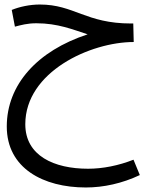

<svg xmlns="http://www.w3.org/2000/svg" viewBox="-20 -436 679 850"><path d="M360 394C438 394 521 376 599 339L571 271C505 297 435 311 370 311C220 311 92 254 92 114C92 -118 380 -250 572 -250L570 -332H561C359 -332 309 -416 156 -416C112 -416 66 -406 32 -392L46 -318C73 -325 101 -333 141 -333C236 -333 303 -305 368 -284C145 -211 10 -61 10 124C10 309 172 394 360 394Z"/></svg>

Font: Noto Sans Arabic
Style: Regular
Weight: 400
Designer: Monotype Design Team, Nadine Chahine, Nizar Qandah and Khaled Hosny
Foundry: Monotype Imaging Inc.
Version: Version 2.012